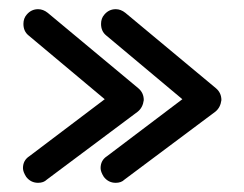

<svg xmlns="http://www.w3.org/2000/svg" viewBox="-20 -491 532 418"><path d="M232 -93Q244 -93 251 -100L449 -248Q460 -257 462 -273Q462 -289 450 -299L253 -463Q243 -471 232 -471Q217 -471 207 -459Q200 -451 200 -439Q200 -423 211 -414L377 -275L213 -151Q199 -142 199 -125Q199 -117 206 -106Q216 -93 232 -93ZM63 -93Q75 -93 82 -100L280 -248Q291 -257 293 -273Q293 -289 281 -299L84 -463Q74 -471 63 -471Q48 -471 38 -459Q31 -451 31 -439Q31 -423 42 -414L208 -275L44 -151Q30 -142 30 -125Q30 -117 37 -106Q47 -93 63 -93Z"/></svg>

Font: Hachi Maru Pop
Style: Regular
Weight: 400
Designer: Nontynet
Foundry: Nontynet
Version: Version 1.300